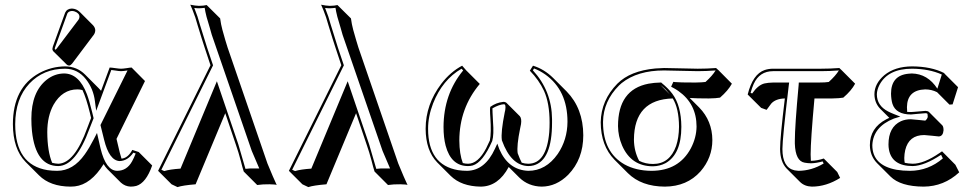

<svg xmlns="http://www.w3.org/2000/svg" viewBox="-20 -718 4089 807"><path d="M282.2 -682.1Q301.3 -681.2 314.5 -668.5L371.1 -611.8Q380.4 -601.6 380.4 -590.3Q379.9 -580.1 374.5 -572.3L282.7 -450.2Q276.4 -442.9 270.5 -442.4Q264.2 -442.9 260.3 -446.8L203.6 -502.9Q200.2 -507.3 200.2 -512.2Q200.7 -516.6 202.1 -522L253.9 -665Q261.7 -681.6 282.2 -682.1ZM469.7 -134.3 483.4 -76.7Q486.8 -63 490.7 -51.3Q514.2 -53.2 531.2 -79.6Q533.7 -84 536.1 -87.9L563 -79.1L619.6 -22.5Q593.8 51.3 552.7 63.5Q541 66.4 528.8 66.4Q505.4 65.4 487.8 49.3L431.2 -7.3Q422.4 -16.6 415.5 -28.3Q362.3 57.6 294.4 65.4Q285.2 66.4 276.4 66.4Q190.9 65.9 144 19L87.4 -37.6Q34.7 -91.8 34.2 -195.8Q34.2 -350.1 145.5 -411.1Q196.3 -438.5 253.9 -439Q303.7 -438.5 337.4 -404.8L394 -348.1Q399.9 -342.3 404.8 -336.4L440.9 -434.1Q448.2 -434.1 464.8 -431.6Q481.4 -429.2 488.8 -429.2Q496.6 -429.2 512.7 -431.6Q527.3 -434.1 533.2 -434.1L589.4 -377.4ZM362.8 -222.2 357.9 -243.2Q342.3 -306.6 326.7 -339.4Q315.9 -342.3 305.7 -342.3Q242.2 -342.3 205.1 -277.8Q178.7 -230 178.7 -162.6Q179.2 -81.5 199.2 -33.7Q211.9 -30.3 225.1 -29.8Q293.5 -31.7 347.2 -181.2ZM373.5 -221.2 356.4 -177.7Q299.3 -21.5 225.1 -20Q129.9 -20 114.3 -167Q111.8 -191.9 111.8 -219.2Q111.8 -332 176.8 -383.3Q209.5 -408.7 249 -409.2Q312 -409.2 345.2 -322.3Q356.4 -292 367.7 -245.1ZM402.3 -192.4 516.1 -421.9Q497.6 -418.9 488.8 -418.9Q480 -418.9 462.4 -421.9Q452.1 -423.3 447.8 -423.8L384.3 -252.4L378.9 -293Q372.6 -344.7 341.3 -384.8Q307.1 -428.7 253.9 -429.2Q162.6 -429.2 103.5 -366.7Q44.4 -303.7 43.9 -195.8Q43.9 -24.9 179.7 -2.9Q199.2 0 220.2 0Q287.6 0 336.4 -69.3Q355.5 -96.2 375 -134.3L387.7 -159.2L402.8 -93.3Q425.3 -1 472.2 0Q513.2 0 535.2 -40Q543 -54.2 550.3 -72.8L540.5 -76.2Q516.6 -42 482.9 -41Q439 -43 417.5 -130.9ZM282.2 -671.9Q268.1 -670.9 263.2 -661.6L211.4 -518.6Q210.4 -515.1 210 -512.2Q211.9 -510.3 213.4 -508.8Q215.8 -510.7 217.8 -513.2L310.1 -635.3Q313.5 -640.1 314 -647Q314 -662.6 293.9 -669.9Q287.6 -671.9 282.2 -671.9Z M1143.1 59.6Q1139.6 57.1 1113.8 56.6Q1111.8 56.6 1111.3 56.6Q1109.9 56.6 1085.9 57.1L1061 59.6L1004.4 2.9Q998.5 -15.6 992.2 -41.5Q982.4 -78.6 971.7 -108.9L926.8 -242.2L802.2 56.6Q748 61 726.1 68.4L701.2 56.6L644.5 0L864.7 -443.8L840.8 -516.1Q830.1 -547.9 811 -610.8Q802.2 -639.6 800.8 -645L789.6 -675.3L779.8 -698.2Q800.8 -693.8 816.4 -693.4Q837.4 -693.8 848.6 -696.8L905.3 -640.6Q908.7 -615.2 914.6 -593.3Q915 -591.3 927.2 -548.8Q934.1 -525.4 936.5 -518.6L1104 -31.2Q1129.4 30.8 1143.1 59.6ZM981.4 -112.3Q982.4 -109.9 1010.7 -11.7Q1011.2 -9.8 1011.7 -8.3Q1020.5 -9.3 1029.3 -9.8Q1043 -10.3 1054.7 -9.8Q1063.5 -9.8 1069.8 -9.8Q1061.5 -28.3 1038.1 -84L870.1 -571.8Q868.2 -578.6 861.8 -601.1Q849.1 -644.5 848.1 -647.5Q842.3 -670.4 840.3 -685.1Q830.1 -683.6 816.4 -683.1Q806.6 -683.1 796.9 -684.6V-683.6Q798.3 -680.2 798.8 -678.7L810.1 -648.4Q812 -643.1 820.8 -612.8Q839.8 -550.3 850.1 -519L875.5 -443.4L658.2 -4.4L670.4 1Q693.8 -6.3 738.8 -9.3L891.6 -376.5Z M1692.9 59.6Q1689.5 57.1 1663.6 56.6Q1661.6 56.6 1661.1 56.6Q1659.7 56.6 1635.7 57.1L1610.8 59.6L1554.2 2.9Q1548.3 -15.6 1542 -41.5Q1532.2 -78.6 1521.5 -108.9L1476.6 -242.2L1352.1 56.6Q1297.9 61 1275.9 68.4L1251 56.6L1194.3 0L1414.6 -443.8L1390.6 -516.1Q1379.9 -547.9 1360.8 -610.8Q1352.1 -639.6 1350.6 -645L1339.4 -675.3L1329.6 -698.2Q1350.6 -693.8 1366.2 -693.4Q1387.2 -693.8 1398.4 -696.8L1455.1 -640.6Q1458.5 -615.2 1464.4 -593.3Q1464.8 -591.3 1477.1 -548.8Q1483.9 -525.4 1486.3 -518.6L1653.8 -31.2Q1679.2 30.8 1692.9 59.6ZM1531.2 -112.3Q1532.2 -109.9 1560.5 -11.7Q1561 -9.8 1561.5 -8.3Q1570.3 -9.3 1579.1 -9.8Q1592.8 -10.3 1604.5 -9.8Q1613.3 -9.8 1619.6 -9.8Q1611.3 -28.3 1587.9 -84L1419.9 -571.8Q1418 -578.6 1411.6 -601.1Q1398.9 -644.5 1397.9 -647.5Q1392.1 -670.4 1390.1 -685.1Q1379.9 -683.6 1366.2 -683.1Q1356.4 -683.1 1346.7 -684.6V-683.6Q1348.1 -680.2 1348.6 -678.7L1359.9 -648.4Q1361.8 -643.1 1370.6 -612.8Q1389.6 -550.3 1399.9 -519L1425.3 -443.4L1208 -4.4L1220.2 1Q1243.7 -6.3 1288.6 -9.3L1441.4 -376.5Z M2431.6 -149.4Q2431.6 -48.8 2368.2 16.6Q2318.8 65.9 2256.8 66.4Q2200.7 65.4 2162.6 28.3L2118.2 -16.1Q2074.2 65.9 2000.5 66.4Q1919.4 65.4 1874 21L1817.4 -35.6Q1769.5 -85 1769 -176.8Q1769 -279.3 1835.4 -366.7Q1873.5 -416 1922.4 -441.9L1939.9 -421.9L1996.6 -365.2Q1911.1 -263.7 1910.6 -127.4Q1911.1 -69.8 1925.3 -32.7Q1936 -29.8 1947.3 -29.8Q1989.3 -29.8 2023.4 -94.7Q2031.2 -109.9 2039.1 -127.9Q2045.4 -159.7 2041 -224.1Q2041 -229 2040 -239.7Q2038.6 -261.7 2041 -269Q2065.4 -286.6 2094.2 -289.6Q2096.7 -289.6 2098.1 -290Q2104.5 -289.1 2108.4 -286.1L2165 -229.5Q2173.3 -219.7 2169.9 -196.3Q2168.9 -191.4 2166 -177.2Q2151.4 -106 2155.8 -74.2Q2164.1 -51.3 2172.9 -34.2Q2186 -29.8 2200.2 -29.8Q2277.3 -29.8 2288.6 -162.6Q2290 -182.1 2290 -203.1Q2290 -284.2 2266.6 -335.9Q2245.6 -381.3 2207 -420.9L2220.2 -441.9Q2267.1 -427.7 2305.2 -390.1L2361.8 -333.5Q2431.2 -262.2 2431.6 -149.4ZM2365.2 -206.1Q2365.2 -338.4 2272 -404.8Q2248.5 -421.4 2224.6 -430.2L2219.7 -422.4Q2299.3 -335.9 2300.3 -217.3Q2300.3 -213.4 2300.3 -203.1Q2300.3 -44.4 2223.1 -22.9Q2212.4 -20 2200.2 -20Q2127.9 -22 2089.8 -127.4L2089.4 -128.4V-129.4Q2084.5 -161.6 2101.6 -246.6Q2102.5 -252 2103.5 -254.9Q2107.4 -279.8 2098.1 -279.8Q2078.1 -278.8 2049.8 -262.7Q2049.3 -258.8 2050.3 -243.2Q2051.3 -230 2051.3 -224.1Q2051.3 -219.7 2052.2 -206.1Q2056.6 -152.3 2048.8 -125L2048.3 -124.5V-124Q2009.3 -35.2 1966.8 -22.5Q1957 -20 1947.3 -20Q1876 -20 1853 -106Q1844.2 -140.1 1844.2 -184.1Q1844.7 -322.8 1926.8 -421.9L1919.9 -429.2Q1839.4 -382.8 1800.3 -283.2Q1779.3 -229 1779.3 -176.8Q1779.3 -24.4 1905.3 -2.9Q1923.8 0 1944.3 0Q2018.6 -2 2060.1 -92.3L2070.3 -114.3L2078.6 -91.3Q2116.7 -3.4 2200.2 0Q2274.4 0 2324.2 -70.8Q2364.7 -130.4 2365.2 -206.1Z M3006.3 -307.6Q2990.2 -304.7 2959.5 -304.2Q2906.7 -304.2 2878.9 -306.2L2918.9 -266.1Q2973.6 -210 2974.1 -129.4Q2974.1 -55.2 2924.3 2.4Q2867.7 65.9 2774.4 66.4Q2675.8 65.9 2619.1 9.8L2562.5 -46.9Q2505.4 -105.5 2504.9 -204.1Q2506.3 -296.4 2574.7 -366.2Q2628.9 -420.4 2734.4 -430.2Q2752.9 -431.6 2771 -432.1Q2794.4 -432.1 2841.6 -430.7Q2888.7 -429.2 2912.6 -429.2Q2951.7 -429.2 2989.7 -432.1L3000 -422.9L3056.2 -366.2Q3040.5 -337.4 3006.3 -307.6ZM2724.6 -28.8Q2794.9 -28.8 2821.8 -104.5Q2833.5 -139.6 2834 -185.1Q2833.5 -262.7 2807.6 -304.2Q2645.5 -299.8 2644.5 -131.3Q2645 -82.5 2666.5 -42Q2692.9 -28.8 2724.6 -28.8ZM2795.4 -321.3Q2786.6 -332.5 2777.8 -341.8Q2767.6 -351.6 2755.9 -360.8ZM2724.6 -19Q2632.8 -19 2594.7 -106.4Q2578.1 -145.5 2577.6 -188Q2577.6 -341.3 2705.6 -366.2Q2729.5 -370.6 2755.9 -371.1H2759.3L2761.7 -368.7Q2788.6 -346.7 2805.7 -324.2Q2843.3 -273.9 2843.8 -185.1Q2843.8 -69.8 2777.3 -32.2Q2752.9 -19.5 2724.6 -19ZM2945.3 -373.5Q2974.1 -399.4 2987.8 -421.9Q2948.2 -418.9 2912.6 -418.9Q2888.7 -418.9 2841.3 -420.4Q2794.4 -421.9 2771 -421.9Q2659.2 -421.9 2592.8 -368.7Q2586.4 -363.3 2582 -358.9Q2516.1 -293 2514.6 -206.1Q2514.6 -204.6 2514.6 -204.1Q2514.6 -78.1 2605 -26.9Q2652.8 -0.5 2717.8 0Q2833 0 2883.8 -94.7Q2907.2 -139.6 2907.7 -186Q2907.7 -281.7 2831.5 -335.4Q2820.3 -343.3 2809.1 -349.1L2800.8 -353.5L2810.1 -374L2817.4 -373Q2834.5 -371.1 2902.8 -371.1Q2932.1 -371.6 2945.3 -373.5Z M3403.3 -304.2Q3387.2 -128.4 3387.2 -69.3Q3387.2 -53.2 3388.2 -42H3389.2Q3414.6 -42.5 3442.4 -51.8L3499 4.9L3511.2 29.8Q3453.1 66.4 3392.1 66.4Q3361.8 65.4 3342.8 46.9L3286.1 -9.8Q3259.3 -38.1 3258.8 -91.8Q3258.8 -139.6 3278.8 -304.2Q3240.2 -303.2 3221.7 -282.7Q3214.4 -273.9 3202.1 -256.3L3179.2 -264.6L3122.6 -320.8Q3144 -406.7 3194.3 -423.8Q3210.9 -429.2 3229.5 -429.2H3430.2Q3469.2 -429.2 3507.8 -432.1L3517.6 -422.9L3574.2 -366.2Q3558.6 -336.9 3524.4 -307.6Q3508.3 -304.7 3477.5 -304.2ZM3336.9 -361.8 3337.4 -371.1H3420.9Q3449.7 -371.1 3463.4 -373.5Q3492.2 -399.4 3505.9 -421.9Q3466.3 -418.9 3430.2 -418.9H3229.5Q3172.4 -418.9 3147.9 -365.2Q3140.6 -349.1 3134.8 -327.6L3141.6 -325.2Q3166 -360.4 3192.9 -367.2Q3208 -370.6 3229.5 -371.1H3296.9L3295.4 -359.9Q3268.6 -136.2 3268.6 -91.8Q3268.6 -13.7 3319.8 -2Q3328.1 -0.5 3335.9 0Q3391.6 -0.5 3441.9 -30.8L3437.5 -39.6Q3411.6 -32.2 3389.2 -31.7Q3376 -31.7 3362.3 -34.2Q3323.2 -40.5 3320.8 -114.3Q3320.8 -120.6 3320.8 -126Q3320.8 -187 3336.9 -361.8Z M3868.7 -342.3Q3793 -339.8 3792 -267.6Q3792 -256.3 3793 -247.6Q3800.8 -247.1 3809.1 -247.1Q3809.6 -247.1 3822.8 -248Q3865.7 -252 3870.1 -252Q3879.9 -251.5 3884.3 -247.6L3940.9 -190.9Q3945.8 -185.1 3945.8 -170.4Q3943.8 -145.5 3925.8 -144.5Q3921.9 -144.5 3897 -147.5Q3870.1 -150.4 3864.7 -150.4Q3799.8 -150.4 3784.7 -86.9Q3781.2 -71.3 3780.8 -54.2Q3780.8 -42.5 3782.7 -33.7Q3798.3 -30.3 3816.4 -29.8Q3863.3 -29.8 3928.7 -74.7Q3933.6 -78.1 3939.5 -82L3995.6 -25.4L4011.7 6.3Q3947.3 65.9 3861.8 66.4Q3765.1 65.9 3722.7 23.9L3666 -32.7Q3636.7 -63 3636.2 -107.9Q3636.2 -180.2 3704.6 -216.3Q3711.4 -219.7 3717.8 -222.7L3678.7 -261.7Q3655.8 -286.1 3655.3 -321.8Q3655.3 -366.2 3696.8 -401.9Q3741.2 -438.5 3813.5 -439Q3894 -438.5 3948.2 -411.1L3950.2 -408.2L4006.8 -351.6L3983.9 -279.3L3970.7 -278.3L3918.5 -330.6Q3895 -342.3 3868.7 -342.3ZM3812.5 -409.2Q3879.4 -407.7 3919.9 -345.2L3938.5 -404.8Q3885.3 -428.7 3813.5 -429.2Q3712.9 -429.2 3676.8 -361.8Q3666 -340.8 3665.5 -321.8Q3665.5 -273.9 3712.9 -249.5Q3724.1 -243.7 3737.8 -238.3L3764.2 -228L3737.3 -219.7Q3649.9 -185.1 3646.5 -107.9Q3646.5 -22.9 3748.5 -4.4Q3774.9 0 3805.2 0Q3882.3 -0.5 3942.9 -52.2L3935.5 -67.4Q3865.2 -21 3816.4 -20Q3729 -20 3716.3 -89.4Q3714.4 -100.1 3714.4 -110.8Q3714.4 -184.1 3766.6 -208.5Q3785.2 -216.8 3808.1 -216.8Q3814 -216.8 3845.7 -213.4Q3866.2 -210.9 3869.1 -210.9Q3878.4 -218.8 3879.4 -227.1Q3879.4 -240.2 3876.5 -241.2Q3873.5 -241.7 3870.1 -242.2Q3868.2 -242.2 3835 -239.3Q3811 -237.3 3809.1 -236.8Q3745.6 -236.8 3731 -281.7Q3725.6 -299.8 3725.1 -324.2Q3725.1 -401.4 3798.8 -408.2Q3806.2 -409.2 3812.5 -409.2Z"/></svg>

Font: Linux Biolinum Shadow O
Style: Regular
Weight: 400
Designer: Philipp H. Poll
Foundry: Philipp H. Poll
Version: Version 1.0.4